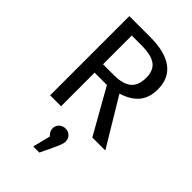

<svg xmlns="http://www.w3.org/2000/svg" viewBox="-288 -787 1181 1181"><g transform="rotate(45 302.5 -196.5)"><path d="M302 -292H195V0H100V-689H281Q410 -689 476.5 -640Q543 -591 543 -494Q543 -422 506 -377Q469 -332 394 -309L580 0H467ZM291 -365Q366 -365 404 -395.5Q442 -426 442 -494Q442 -558 403.5 -586.5Q365 -615 280 -615H195V-365ZM369 133Q369 146 363.5 162Q358 178 343 210L302 296H249L278 180Q254 159 254 133Q254 109 271 93Q288 77 312 77Q336 77 352.5 93Q369 109 369 133Z"/></g></svg>

Font: Fira GO
Style: Regular
Weight: 400
Designer: Carrois Corporate
Foundry: Carrois Corporate GbR
Version: Version 0.300